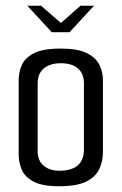

<svg xmlns="http://www.w3.org/2000/svg" viewBox="-20 -644 423 668"><path d="M75 -624H123L192 -564L260 -624H307L222 -532H160ZM186 4Q127 4 97 -12Q67 -28 56 -53Q45 -78 45 -106V-365Q45 -393 56 -418Q67 -443 98.5 -459Q130 -475 192 -475Q250 -475 281.5 -459.5Q313 -444 325.5 -419Q338 -394 338 -366V-115Q338 -82 325 -55Q312 -28 279.5 -12Q247 4 186 4ZM186 -50Q272 -50 272 -124V-354Q272 -388 251 -406Q230 -424 192 -424Q154 -424 132.5 -406Q111 -388 111 -354V-118Q111 -85 132 -67.5Q153 -50 186 -50Z"/></svg>

Font: Smooch Sans Medium
Style: Regular
Weight: 500
Designer: Robert E. Leuschke
Foundry: Robert E. Leuschke
Version: Version 1.010; ttfautohint (v1.8.3)